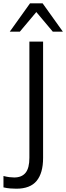

<svg xmlns="http://www.w3.org/2000/svg" viewBox="-20 -957 401 1163"><path d="M79 186Q63 186 42.5 184.5Q22 183 1 178V109Q20 114 36.5 116Q53 118 66 118Q112 118 135 89.5Q158 61 158 -1V-705H241V0Q241 91 202 138.5Q163 186 79 186ZM39 -765 162 -937H238L361 -765H300L200 -884L100 -765Z"/></svg>

Font: Mulish
Style: Regular
Weight: 400
Designer: Vernon Adams
Foundry: Vernon Adams
Version: Version 3.603; ttfautohint (v1.8.3)